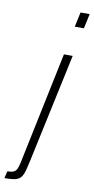

<svg xmlns="http://www.w3.org/2000/svg" viewBox="-193 -785 497 1014"><g transform="rotate(10 55.5 -277.5)"><path d="M136 -664 153 -743H202L185 -664ZM-91 188 -82 150Q-60 150 -49 145Q-38 140 -32 128.5Q-26 117 -21 94L105 -510H152L27 74Q20 106 14.5 127Q9 148 1 160Q-7 172 -18.5 178Q-30 184 -47.5 186Q-65 188 -91 188Z"/></g></svg>

Font: Saira UltraCondensed Light
Style: Italic
Weight: 300
Width: 1
Italic angle: -12°
Designer: Hector Gatti with collaboration of the Omnibus-Type team
Foundry: Omnibus-Type
Version: Version 1.101